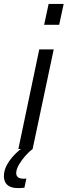

<svg xmlns="http://www.w3.org/2000/svg" viewBox="-90 -763 346 983"><path d="M136 -636 159 -743H236L213 -636ZM4 0 111 -510H185L77 0ZM5 200Q-24 200 -40 192Q-56 184 -63 170Q-70 156 -70 139Q-70 101 -42.5 61.5Q-15 22 30 -10L77 0Q60 12 40.5 34Q21 56 7 80Q-7 104 -7 124Q-7 136 1.5 144Q10 152 32 152Q34 152 36 152Q38 152 45 151L35 198Q28 199 19 199.5Q10 200 5 200Z"/></svg>

Font: Saira Condensed
Style: Italic
Weight: 400
Width: 3
Italic angle: -12°
Designer: Hector Gatti with collaboration of the Omnibus-Type team
Foundry: Omnibus-Type
Version: Version 1.100